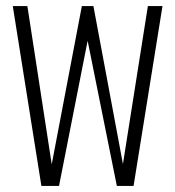

<svg xmlns="http://www.w3.org/2000/svg" viewBox="-20 -611 576 631"><path d="M116 0 22 -591H70L150 -71L249 -591H287L384 -72L466 -591H514L419 0H364L268 -477L174 0Z"/></svg>

Font: Alumni Sans Thin Light
Style: Regular
Weight: 300
Version: Version 1.018